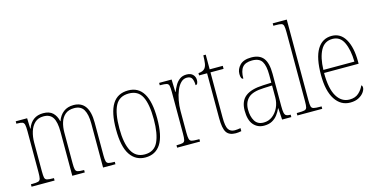

<svg xmlns="http://www.w3.org/2000/svg" viewBox="-76 -1140 2999 1530"><g transform="rotate(-15 1424.0 -375.0)"><path d="M31 0V-20H44Q77 -20 91.5 -24.5Q106 -29 110 -45Q114 -61 114 -97V-435Q114 -472 110 -489Q106 -506 93 -511Q80 -516 50 -516H44V-536H138L141 -449H143Q177 -542 271 -542Q322 -542 349.5 -516Q377 -490 387 -445H389Q405 -491 438.5 -516.5Q472 -542 521 -542Q649 -542 649 -363V-92Q649 -58 653.5 -43Q658 -28 672.5 -24Q687 -20 719 -20H723V0H621V-364Q621 -438 598 -477.5Q575 -517 520 -517Q474 -517 446.5 -494Q419 -471 407 -433Q395 -395 395 -348V-95Q395 -60 399 -44.5Q403 -29 417.5 -24.5Q432 -20 463 -20H470V0H367V-364Q367 -443 344 -480Q321 -517 267 -517Q223 -517 195.5 -491.5Q168 -466 155 -424Q142 -382 142 -333V-97Q142 -61 145.5 -45Q149 -29 164.5 -24.5Q180 -20 214 -20H221V0Z M969 10Q889 10 844 -57Q799 -124 799 -267Q799 -406 841.5 -474Q884 -542 972 -542Q1139 -542 1139 -267Q1139 -123 1096 -56.5Q1053 10 969 10ZM970 -15Q1048 -15 1079.5 -81Q1111 -147 1111 -267Q1111 -393 1079 -455Q1047 -517 971 -517Q892 -517 859.5 -454.5Q827 -392 827 -267Q827 -145 861.5 -80Q896 -15 970 -15Z M1232 0V-20H1239Q1270 -20 1284 -24Q1298 -28 1302 -44.5Q1306 -61 1306 -97V-441Q1306 -476 1302 -492Q1298 -508 1282.5 -512Q1267 -516 1234 -516H1227V-536H1330L1333 -432H1335Q1345 -457 1359.5 -483Q1374 -509 1397 -526.5Q1420 -544 1454 -544Q1489 -544 1506.5 -525.5Q1524 -507 1524 -481Q1524 -465 1519 -454Q1514 -443 1503 -443Q1503 -475 1493 -497Q1483 -519 1450 -519Q1422 -519 1400.5 -497.5Q1379 -476 1364.5 -440.5Q1350 -405 1342 -362Q1334 -319 1334 -277V-97Q1334 -61 1338.5 -44.5Q1343 -28 1357.5 -24Q1372 -20 1403 -20H1421V0Z M1714 10Q1660 10 1638 -23Q1616 -56 1616 -141V-511H1550V-530Q1588 -532 1604 -552Q1616 -567 1619.5 -592.5Q1623 -618 1624 -657H1644V-536H1752V-511H1644V-138Q1644 -66 1660.5 -40.5Q1677 -15 1712 -15Q1725 -15 1735.5 -16.5Q1746 -18 1760 -20V5Q1735 10 1714 10Z M1948 10Q1895 10 1861.5 -28.5Q1828 -67 1828 -146Q1828 -224 1875.5 -261.5Q1923 -299 2022 -303L2091 -306V-371Q2091 -446 2069 -481.5Q2047 -517 1988 -517Q1932 -517 1908 -487.5Q1884 -458 1884 -395Q1863 -395 1863 -439Q1863 -479 1893.5 -510.5Q1924 -542 1988 -542Q2056 -542 2087.5 -501.5Q2119 -461 2119 -372V-105Q2119 -68 2123 -50Q2127 -32 2138 -26Q2149 -20 2170 -20H2174V0H2098L2092 -95H2090Q2078 -68 2060 -44Q2042 -20 2015 -5Q1988 10 1948 10ZM1951 -15Q1992 -15 2023.5 -39Q2055 -63 2073 -101.5Q2091 -140 2091 -185V-283L2021 -280Q1930 -277 1893 -242Q1856 -207 1856 -146Q1856 -90 1878.5 -52.5Q1901 -15 1951 -15Z M2224 0V-20H2235Q2272 -20 2288 -24Q2304 -28 2308 -43.5Q2312 -59 2312 -94V-662Q2312 -699 2308 -715.5Q2304 -732 2289.5 -736Q2275 -740 2245 -740H2224V-760H2340V-94Q2340 -59 2344 -43.5Q2348 -28 2364.5 -24Q2381 -20 2417 -20H2429V0Z M2659 10Q2581 10 2535 -60.5Q2489 -131 2489 -262Q2489 -403 2531 -472.5Q2573 -542 2651 -542Q2724 -542 2763 -474.5Q2802 -407 2802 -291V-272H2517Q2517 -142 2555.5 -78.5Q2594 -15 2660 -15Q2707 -15 2735.5 -41Q2764 -67 2778 -100Q2787 -95 2787 -79Q2787 -63 2772.5 -42Q2758 -21 2729.5 -5.5Q2701 10 2659 10ZM2774 -297Q2772 -395 2743 -456Q2714 -517 2651 -517Q2585 -517 2553 -457.5Q2521 -398 2518 -297Z"/></g></svg>

Font: Noto Serif Sinhala Condensed Thin
Style: Regular
Weight: 100
Width: 3
Designer: Jelle Bosma - Monotype Design Team
Foundry: Monotype Imaging Inc.
Version: Version 2.007; ttfautohint (v1.8.4.7-5d5b)